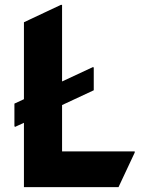

<svg xmlns="http://www.w3.org/2000/svg" viewBox="-20 -767 577 787"><path d="M78.1 0V-263.7L41 -246.6L39.1 -251V-342.3L78.1 -360.4V-675.8L229.5 -747.1H234.4V-433.1L362.3 -492.7L364.3 -488.3V-397L234.4 -336.4V-146.5H532.2V-141.6L465.8 0Z"/></svg>

Font: Nova Round
Style: Bold
Weight: 700
Designer: Wojciech Kalinowski "wmk69" (wmk69@o2.pl)
Foundry: Wojciech Kalinowski "wmk69" (wmk69@o2.pl)
Version: Version 3.1.0; 2021-05-23